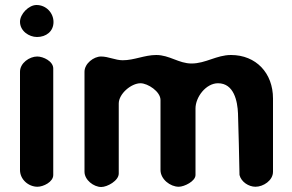

<svg xmlns="http://www.w3.org/2000/svg" viewBox="-20 -747 1170 768"><path d="M129 -521C98 -521 60 -495 60 -460V-67C60 -29 94 0 130 0C153 0 193 -19 193 -47V-473C193 -502 153 -521 129 -521ZM60 -660C60 -623 96 -599 128 -599C164 -599 194 -621 194 -659C194 -695 165 -727 126 -727C95 -727 60 -691 60 -660Z M384 -521C355 -521 318 -493 318 -460V-60C318 -27 355 1 385 1C409 1 455 -24 455 -53V-333C455 -372 505 -414 542 -414C571 -414 622 -381 622 -347V-67C622 -30 661 0 695 0C717 0 762 -22 762 -47V-313C762 -359 804 -414 852 -414C916 -414 930 -342 932 -293C933 -256 938 -84 938 -47C945 -19 975 0 1002 0C1033 0 1072 -25 1072 -60V-353C1072 -455 1004 -527 904 -527C846 -527 803 -493 746 -493C695 -493 658 -527 605 -527C558 -527 517 -506 471 -506C441 -506 414 -521 384 -521Z"/></svg>

Font: Asimov Print
Style: Regular
Weight: 500
Designer: Google
Version: Version 2.000980: 2014